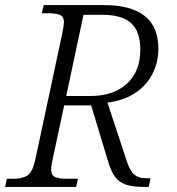

<svg xmlns="http://www.w3.org/2000/svg" viewBox="-37 -734 696 754"><path d="M-17 0 -10 -32H16Q51 -32 71 -45Q91 -58 102 -109L205 -591Q209 -609 211.5 -624Q214 -639 214 -647Q214 -669 198.5 -675.5Q183 -682 150 -682H127L135 -714H371Q585 -714 585 -543Q585 -488 561 -442.5Q537 -397 492.5 -368Q448 -339 385 -331L458 -110Q471 -67 488 -50.5Q505 -34 538 -34H554L547 0H527Q485 0 458.5 -8.5Q432 -17 415 -39.5Q398 -62 386 -105L321 -320H215L170 -109Q167 -97 165.5 -86Q164 -75 164 -68Q164 -45 179.5 -38.5Q195 -32 224 -32H269L262 0ZM318 -357Q408 -357 461 -405Q514 -453 514 -539Q514 -611 477.5 -643.5Q441 -676 364 -676H291L223 -357Z"/></svg>

Font: Noto Serif Light
Style: Italic
Weight: 300
Italic angle: -12°
Designer: Monotype Design Team
Foundry: Monotype Imaging Inc.
Version: Version 2.013